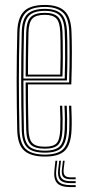

<svg xmlns="http://www.w3.org/2000/svg" viewBox="-20 -626 352 775"><path d="M161.5 6Q104.8 6 77.9 -18Q51 -42 49.5 -101.2Q48.5 -146.5 47.9 -196.4Q47.2 -246.2 47.2 -297.8Q47.2 -349.2 47.9 -400Q48.5 -450.8 49.8 -497.5Q51.2 -554 76.5 -580Q101.8 -606 161 -606Q214.2 -606 240.2 -582Q266.2 -558 268.5 -498.8Q269.2 -485.5 269.6 -464.1Q270 -442.8 270.1 -414.9Q270.2 -387 269.6 -354.1Q269 -321.2 267.8 -285.2H92.8Q92.8 -251.5 93 -221.1Q93.2 -190.8 93.8 -162Q94.2 -133.2 95 -103.8Q96 -64.5 110.1 -49.1Q124.2 -33.8 161.5 -33.8Q195.8 -33.8 208.6 -48Q221.5 -62.2 223.2 -103.5Q224 -121 223.8 -146Q223.5 -171 222.2 -199.2H231.2Q232.5 -170 232.8 -145.6Q233 -121.2 232.2 -103Q230.5 -58 215 -41.9Q199.5 -25.8 161.5 -25.8Q120 -25.8 103.4 -42.8Q86.8 -59.8 85.8 -103Q85.2 -129 84.6 -161.1Q84 -193.2 83.8 -227.5Q83.5 -261.8 83.5 -293.2H259Q260.2 -328.2 260.6 -359.8Q261 -391.2 260.9 -417.9Q260.8 -444.5 260.4 -465Q260 -485.5 259.5 -498.8Q257.2 -556.2 232.2 -577.1Q207.2 -598 161 -598Q105.2 -598 82.8 -573.5Q60.2 -549 58.8 -497Q57.5 -450 56.9 -399.6Q56.2 -349.2 56.2 -298.1Q56.2 -247 56.9 -197.2Q57.5 -147.5 58.5 -101.8Q60 -46.2 84.4 -24.1Q108.8 -2 161.5 -2Q213 -2 235 -24Q257 -46 259.5 -101.8Q260 -113 260.1 -128.6Q260.2 -144.2 259.9 -162.4Q259.5 -180.5 258.5 -199.2H267.8Q269 -173.8 269.4 -147.6Q269.8 -121.5 268.8 -101.2Q266.2 -42.5 242 -18.2Q217.8 6 161.5 6ZM161.5 -9.8Q111.5 -9.8 90.2 -30.5Q69 -51.2 67.8 -102Q66.5 -149.8 66 -200.9Q65.5 -252 65.5 -303.6Q65.5 -355.2 66.1 -404.2Q66.8 -453.2 67.8 -496.2Q69 -548.5 91.1 -569.4Q113.2 -590.2 161 -590.2Q205 -590.2 226.6 -570.4Q248.2 -550.5 250.5 -497.8Q251.2 -483.8 251.8 -455.2Q252.2 -426.8 252 -387.2Q251.8 -347.8 250 -301.2H74.5Q74.5 -244 75 -199.4Q75.5 -154.8 76.5 -102.8Q77.2 -56.5 95.8 -37.1Q114.2 -17.8 161.5 -17.8Q204.5 -17.8 221.9 -36Q239.2 -54.2 241.2 -102.5Q242 -120 241.9 -145.2Q241.8 -170.5 240.2 -199.2H249.5Q250.8 -172.5 251 -146.8Q251.2 -121 250.5 -102.2Q248 -49.8 228.5 -29.8Q209 -9.8 161.5 -9.8ZM74.5 -309H241.2Q242.5 -349.8 242.8 -387.5Q243 -425.2 242.5 -454.2Q242 -483.2 241.2 -497.2Q239.5 -545 220.9 -563.6Q202.2 -582.2 161 -582.2Q117.5 -582.2 97.8 -563.4Q78 -544.5 76.8 -496Q75.8 -459.5 75.2 -410Q74.8 -360.5 74.5 -309ZM83.5 -317Q83.8 -344.8 83.9 -373.8Q84 -402.8 84.6 -433.2Q85.2 -463.8 85.8 -495.8Q87 -539.8 104 -557Q121 -574.2 161 -574.2Q197.8 -574.2 214.1 -557.6Q230.5 -541 232.2 -497Q232.8 -484.2 233.2 -458.2Q233.8 -432.2 233.6 -396.2Q233.5 -360.2 232 -317ZM93 -325H223.2Q224.5 -363.8 224.6 -398.2Q224.8 -432.8 224.2 -458.5Q223.8 -484.2 223.2 -496.8Q221.5 -537 207.2 -551.6Q193 -566.2 161 -566.2Q125 -566.2 110.5 -550.8Q96 -535.2 95 -495.5Q94.5 -468.5 94 -441.6Q93.5 -414.8 93.2 -386.2Q93 -357.8 93 -325ZM211.2 22.8 207.2 58.8Q203.2 92.2 216.6 106.8Q230 121.2 264.5 121.2H285.5V129.2H264.5Q225.5 129.2 210.5 112.9Q195.5 96.5 199.8 58.8L203.8 22.8ZM241 22.8 237 57Q235.2 74.5 241.5 82.1Q247.8 89.8 264.5 89.8H285.5V97.5H264.5Q243.5 97.5 235.4 88.1Q227.2 78.8 230 57L234 22.8ZM226.2 22.8 222.2 58Q219.2 83.2 229 94.2Q238.8 105.2 264.5 105.2H285.5V113.2H264.5Q234.5 113.2 223 100.4Q211.5 87.5 215 58L219 22.8Z"/></svg>

Font: Big Shoulders Inline Display Thin Light
Style: Regular
Weight: 300
Version: Version 2.002